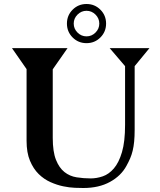

<svg xmlns="http://www.w3.org/2000/svg" viewBox="-20 -926 803 961"><path d="M315 -808Q315 -849 343.5 -877.5Q372 -906 413 -906Q454 -906 482.5 -877.5Q511 -849 511 -808Q511 -767 482.5 -738.5Q454 -710 413 -710Q372 -710 343.5 -738.5Q315 -767 315 -808ZM349 -808Q349 -782 368 -763Q387 -744 413 -744Q439 -744 458 -763Q477 -782 477 -808Q477 -834 458 -853Q439 -872 413 -872Q387 -872 368 -853Q349 -834 349 -808ZM244 -236Q244 -167 260 -126.5Q276 -86 302.5 -65Q329 -44 363.5 -38.5Q398 -33 434 -33Q464 -33 494.5 -43.5Q525 -54 550 -83Q575 -112 590.5 -164.5Q606 -217 606 -301V-595L529 -685H728L654 -595V-277Q654 -243 651.5 -217.5Q649 -192 644 -171.5Q639 -151 631.5 -133.5Q624 -116 613 -96Q586 -46 530.5 -15.5Q475 15 397 15Q382 15 355 14Q328 13 296.5 6.5Q265 0 232.5 -14.5Q200 -29 173.5 -55Q147 -81 130 -121.5Q113 -162 113 -221V-580L40 -685H318L244 -579Z"/></svg>

Font: Bluu Next Cyrillic
Style: Bold
Weight: 700
Designer: Igor Stepanchenko
Foundry: Igor Stepanchenko
Version: Version 1.000